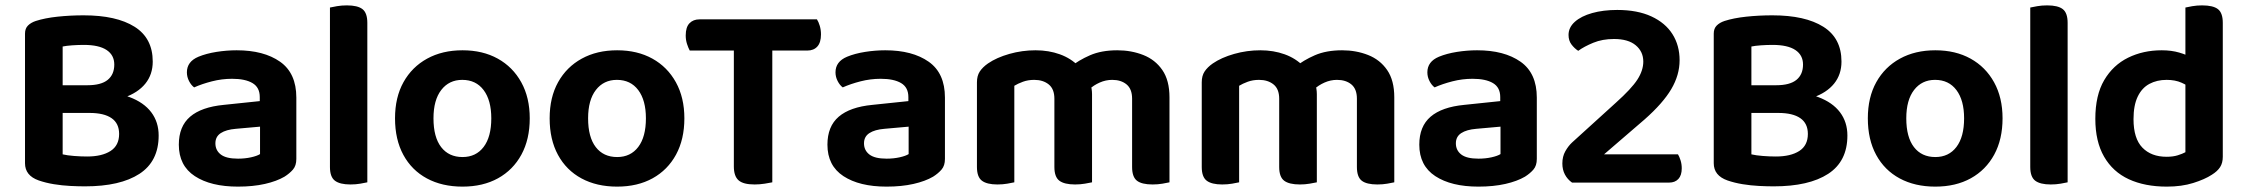

<svg xmlns="http://www.w3.org/2000/svg" viewBox="-20 -679 8348 714"><path d="M393 -362V-259H163V-362ZM313 -259 327 -338Q408 -338 461.5 -318Q515 -298 542.5 -261.5Q570 -225 570 -175Q570 -79 498.5 -32.5Q427 14 296 14Q272 14 241.5 12.5Q211 11 180.5 6Q150 1 124 -8Q73 -26 73 -72V-554Q73 -573 84 -584Q95 -595 113 -601Q147 -612 194 -617Q241 -622 291 -622Q413 -622 480.5 -579.5Q548 -537 548 -450Q548 -402 520.5 -368Q493 -334 441 -316Q389 -298 312 -298L305 -362Q356 -362 380.5 -382Q405 -402 405 -439Q405 -474 376.5 -493Q348 -512 292 -512Q271 -512 249 -510.5Q227 -509 213 -506V-105Q230 -101 255.5 -99Q281 -97 304 -97Q359 -97 391 -117.5Q423 -138 423 -181Q423 -220 395 -239.5Q367 -259 313 -259Z M865 -89Q891 -89 913.5 -94Q936 -99 947 -106V-208L857 -200Q821 -197 801 -184Q781 -171 781 -146Q781 -120 801 -104.5Q821 -89 865 -89ZM860 -492Q961 -492 1021.5 -449.5Q1082 -407 1082 -316V-88Q1082 -63 1069.5 -48.5Q1057 -34 1038 -22Q1009 -5 965 5Q921 15 865 15Q764 15 704.5 -24Q645 -63 645 -141Q645 -209 687 -245Q729 -281 812 -289L946 -303V-318Q946 -354 919 -370Q892 -386 843 -386Q805 -386 768 -376.5Q731 -367 702 -354Q691 -362 683 -377.5Q675 -393 675 -410Q675 -450 718 -468Q747 -480 785 -486Q823 -492 860 -492Z M1207 -264 1346 -260V-1Q1337 1 1320 4Q1303 7 1283 7Q1244 7 1225.5 -7Q1207 -21 1207 -58ZM1346 -188 1207 -192V-651Q1216 -653 1233 -656Q1250 -659 1270 -659Q1310 -659 1328 -645Q1346 -631 1346 -594Z M1950 -239Q1950 -161 1919 -104Q1888 -47 1832 -16Q1776 15 1700 15Q1624 15 1567.5 -15.5Q1511 -46 1480 -103Q1449 -160 1449 -239Q1449 -317 1480.5 -373.5Q1512 -430 1568.5 -461Q1625 -492 1700 -492Q1775 -492 1831 -461Q1887 -430 1918.5 -373Q1950 -316 1950 -239ZM1699 -382Q1650 -382 1621 -344.5Q1592 -307 1592 -239Q1592 -169 1620.5 -132Q1649 -95 1700 -95Q1750 -95 1778.5 -132.5Q1807 -170 1807 -239Q1807 -306 1778.5 -344Q1750 -382 1699 -382Z M2525 -239Q2525 -161 2494 -104Q2463 -47 2407 -16Q2351 15 2275 15Q2199 15 2142.5 -15.5Q2086 -46 2055 -103Q2024 -160 2024 -239Q2024 -317 2055.5 -373.5Q2087 -430 2143.5 -461Q2200 -492 2275 -492Q2350 -492 2406 -461Q2462 -430 2493.5 -373Q2525 -316 2525 -239ZM2274 -382Q2225 -382 2196 -344.5Q2167 -307 2167 -239Q2167 -169 2195.5 -132Q2224 -95 2275 -95Q2325 -95 2353.5 -132.5Q2382 -170 2382 -239Q2382 -306 2353.5 -344Q2325 -382 2274 -382Z M2721 -491 2719 -607H3018Q3024 -598 3028.5 -583Q3033 -568 3033 -551Q3033 -521 3019.5 -506Q3006 -491 2982 -491ZM2843 -607 2845 -491H2545Q2540 -500 2535 -515Q2530 -530 2530 -547Q2530 -578 2544 -592.5Q2558 -607 2581 -607ZM2709 -518H2852V-1Q2843 1 2824 4Q2805 7 2786 7Q2744 7 2726.5 -8.5Q2709 -24 2709 -60Z M3277 -89Q3303 -89 3325.5 -94Q3348 -99 3359 -106V-208L3269 -200Q3233 -197 3213 -184Q3193 -171 3193 -146Q3193 -120 3213 -104.5Q3233 -89 3277 -89ZM3272 -492Q3373 -492 3433.5 -449.5Q3494 -407 3494 -316V-88Q3494 -63 3481.5 -48.5Q3469 -34 3450 -22Q3421 -5 3377 5Q3333 15 3277 15Q3176 15 3116.5 -24Q3057 -63 3057 -141Q3057 -209 3099 -245Q3141 -281 3224 -289L3358 -303V-318Q3358 -354 3331 -370Q3304 -386 3255 -386Q3217 -386 3180 -376.5Q3143 -367 3114 -354Q3103 -362 3095 -377.5Q3087 -393 3087 -410Q3087 -450 3130 -468Q3159 -480 3197 -486Q3235 -492 3272 -492Z M4041 -329V-216H3901V-312Q3901 -348 3880 -365Q3859 -382 3826 -382Q3803 -382 3784 -375Q3765 -368 3752 -360V-216H3613V-373Q3613 -397 3623.5 -413Q3634 -429 3654 -443Q3686 -465 3733.5 -478.5Q3781 -492 3831 -492Q3880 -492 3921.5 -477Q3963 -462 3992 -432Q4000 -426 4007 -419.5Q4014 -413 4018 -405Q4027 -390 4034 -370Q4041 -350 4041 -329ZM4329 -317V-216H4190V-312Q4190 -348 4169.5 -365Q4149 -382 4116 -382Q4092 -382 4069.5 -372Q4047 -362 4031 -347L3959 -429Q3991 -455 4033.5 -473.5Q4076 -492 4135 -492Q4187 -492 4231.5 -474.5Q4276 -457 4302.5 -418.5Q4329 -380 4329 -317ZM3613 -262H3752V-1Q3743 1 3726 4Q3709 7 3689 7Q3650 7 3631.5 -7Q3613 -21 3613 -58ZM3901 -262H4041V-1Q4032 1 4014.5 4Q3997 7 3978 7Q3938 7 3919.5 -7Q3901 -21 3901 -58ZM4190 -262H4329V-1Q4320 1 4303 4Q4286 7 4266 7Q4226 7 4208 -7Q4190 -21 4190 -58Z M4877 -329V-216H4737V-312Q4737 -348 4716 -365Q4695 -382 4662 -382Q4639 -382 4620 -375Q4601 -368 4588 -360V-216H4449V-373Q4449 -397 4459.5 -413Q4470 -429 4490 -443Q4522 -465 4569.5 -478.5Q4617 -492 4667 -492Q4716 -492 4757.5 -477Q4799 -462 4828 -432Q4836 -426 4843 -419.5Q4850 -413 4854 -405Q4863 -390 4870 -370Q4877 -350 4877 -329ZM5165 -317V-216H5026V-312Q5026 -348 5005.5 -365Q4985 -382 4952 -382Q4928 -382 4905.5 -372Q4883 -362 4867 -347L4795 -429Q4827 -455 4869.5 -473.5Q4912 -492 4971 -492Q5023 -492 5067.5 -474.5Q5112 -457 5138.5 -418.5Q5165 -380 5165 -317ZM4449 -262H4588V-1Q4579 1 4562 4Q4545 7 4525 7Q4486 7 4467.5 -7Q4449 -21 4449 -58ZM4737 -262H4877V-1Q4868 1 4850.5 4Q4833 7 4814 7Q4774 7 4755.5 -7Q4737 -21 4737 -58ZM5026 -262H5165V-1Q5156 1 5139 4Q5122 7 5102 7Q5062 7 5044 -7Q5026 -21 5026 -58Z M5478 -89Q5504 -89 5526.5 -94Q5549 -99 5560 -106V-208L5470 -200Q5434 -197 5414 -184Q5394 -171 5394 -146Q5394 -120 5414 -104.5Q5434 -89 5478 -89ZM5473 -492Q5574 -492 5634.5 -449.5Q5695 -407 5695 -316V-88Q5695 -63 5682.5 -48.5Q5670 -34 5651 -22Q5622 -5 5578 5Q5534 15 5478 15Q5377 15 5317.5 -24Q5258 -63 5258 -141Q5258 -209 5300 -245Q5342 -281 5425 -289L5559 -303V-318Q5559 -354 5532 -370Q5505 -386 5456 -386Q5418 -386 5381 -376.5Q5344 -367 5315 -354Q5304 -362 5296 -377.5Q5288 -393 5288 -410Q5288 -450 5331 -468Q5360 -480 5398 -486Q5436 -492 5473 -492Z M5813 -549Q5813 -577 5836.5 -598Q5860 -619 5901 -630.5Q5942 -642 5994 -642Q6069 -642 6121 -618Q6173 -594 6199.5 -552Q6226 -510 6226 -455Q6226 -400 6195 -347.5Q6164 -295 6096 -235L5945 -105H6220Q6225 -97 6229.5 -83Q6234 -69 6234 -53Q6234 -27 6221.5 -13.5Q6209 0 6187 0H5826Q5809 -12 5799.5 -30Q5790 -48 5790 -71Q5790 -97 5801 -116.5Q5812 -136 5826 -149L5989 -297Q6047 -349 6069 -383Q6091 -417 6091 -450Q6091 -487 6063 -510.5Q6035 -534 5982 -534Q5939 -534 5905 -520Q5871 -506 5849 -490Q5835 -499 5824 -513.5Q5813 -528 5813 -549Z M6673 -362V-259H6443V-362ZM6593 -259 6607 -338Q6688 -338 6741.5 -318Q6795 -298 6822.5 -261.5Q6850 -225 6850 -175Q6850 -79 6778.5 -32.5Q6707 14 6576 14Q6552 14 6521.5 12.5Q6491 11 6460.5 6Q6430 1 6404 -8Q6353 -26 6353 -72V-554Q6353 -573 6364 -584Q6375 -595 6393 -601Q6427 -612 6474 -617Q6521 -622 6571 -622Q6693 -622 6760.5 -579.5Q6828 -537 6828 -450Q6828 -402 6800.5 -368Q6773 -334 6721 -316Q6669 -298 6592 -298L6585 -362Q6636 -362 6660.5 -382Q6685 -402 6685 -439Q6685 -474 6656.5 -493Q6628 -512 6572 -512Q6551 -512 6529 -510.5Q6507 -509 6493 -506V-105Q6510 -101 6535.5 -99Q6561 -97 6584 -97Q6639 -97 6671 -117.5Q6703 -138 6703 -181Q6703 -220 6675 -239.5Q6647 -259 6593 -259Z M7427 -239Q7427 -161 7396 -104Q7365 -47 7309 -16Q7253 15 7177 15Q7101 15 7044.5 -15.5Q6988 -46 6957 -103Q6926 -160 6926 -239Q6926 -317 6957.5 -373.5Q6989 -430 7045.5 -461Q7102 -492 7177 -492Q7252 -492 7308 -461Q7364 -430 7395.5 -373Q7427 -316 7427 -239ZM7176 -382Q7127 -382 7098 -344.5Q7069 -307 7069 -239Q7069 -169 7097.5 -132Q7126 -95 7177 -95Q7227 -95 7255.5 -132.5Q7284 -170 7284 -239Q7284 -306 7255.5 -344Q7227 -382 7176 -382Z M7530 -264 7669 -260V-1Q7660 1 7643 4Q7626 7 7606 7Q7567 7 7548.5 -7Q7530 -21 7530 -58ZM7669 -188 7530 -192V-651Q7539 -653 7556 -656Q7573 -659 7593 -659Q7633 -659 7651 -645Q7669 -631 7669 -594Z M8107 -113V-419H8246V-96Q8246 -73 8236 -57.5Q8226 -42 8205 -29Q8179 -12 8136 1.5Q8093 15 8038 15Q7956 15 7896.5 -12.5Q7837 -40 7804.5 -96.5Q7772 -153 7772 -237Q7772 -325 7805 -381Q7838 -437 7894 -464.5Q7950 -492 8019 -492Q8055 -492 8084 -483.5Q8113 -475 8131 -464V-348Q8116 -361 8092.5 -371.5Q8069 -382 8037 -382Q8001 -382 7973 -367Q7945 -352 7929.5 -319.5Q7914 -287 7914 -236Q7914 -164 7947 -130Q7980 -96 8037 -96Q8061 -96 8078.5 -101.5Q8096 -107 8107 -113ZM8246 -391H8107V-651Q8115 -653 8132.5 -656Q8150 -659 8169 -659Q8210 -659 8228 -645Q8246 -631 8246 -594Z"/></svg>

Font: BalooTamma2Bold
Style: Bold
Weight: 700
Designer: Divya Kowshik, Shuchita Grover and Ek Type
Foundry: Ek Type
Version: Version 1.700